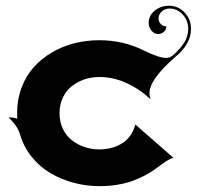

<svg xmlns="http://www.w3.org/2000/svg" viewBox="-20 -635 680 663"><path d="M9.8 -229.5Q28.1 -229.5 39.8 -225.1Q39.1 -234.4 39.1 -244.1Q39.1 -291.7 54.6 -332.8Q70.1 -373.8 96.9 -403.4Q123.8 -433.1 159.7 -454.2Q195.6 -475.3 236.9 -485.7Q278.3 -496.1 322.3 -496.1Q405 -496.1 475.1 -461.4Q528.6 -435.1 553 -435.1Q565.9 -435.1 575.2 -442.4Q601.1 -464.4 615.5 -486.8Q629.9 -509.3 629.9 -535.2Q629.9 -564.2 611 -584.8Q592 -605.5 565.4 -605.5Q549.8 -605.5 538.7 -595.5Q527.6 -585.4 527.6 -571.3Q527.6 -559.8 535.4 -551.9Q543.2 -543.9 554.4 -543.9Q554.4 -533 546.1 -525.3Q537.8 -517.6 525.9 -517.6Q512.7 -517.6 503.1 -529.2Q493.4 -540.8 493.4 -556.4Q493.4 -580.8 514 -598Q534.7 -615.2 563.7 -615.2Q595.2 -615.2 617.4 -591.8Q639.6 -568.4 639.6 -535.2Q639.6 -481.7 582 -435.5Q496.1 -360.1 496.1 -313Q496.1 -302.2 500.5 -292.2Q414.8 -369.1 323.2 -369.1Q296.6 -369.1 272.3 -361.1Q248 -353 228.5 -337.9Q209 -322.8 197.3 -298.5Q185.5 -274.2 185.5 -244.1Q185.5 -214.1 197.3 -189.8Q209 -165.5 228.5 -150.4Q248 -135.3 272.3 -127.2Q296.6 -119.1 323.2 -119.1Q344.5 -119.1 363.6 -124Q382.8 -128.9 399.8 -138.9Q416.7 -148.9 429.2 -165.9Q441.7 -182.9 447.3 -205.1L579.1 -89.8Q571.3 -88.6 561 -82.6Q550.8 -76.7 539.2 -68Q527.6 -59.3 513.1 -49.1Q498.5 -38.8 479.5 -28.8Q460.4 -18.8 438.5 -10.6Q416.5 -2.4 386.8 2.7Q357.2 7.8 324.2 7.8Q278.3 7.8 235.1 -3.7Q191.9 -15.1 154.9 -36.7Q117.9 -58.3 90 -92.8Q62 -127.2 49.3 -170.2Q44.4 -186.8 34.8 -200.6Q25.1 -214.4 9.8 -229.5Z"/></svg>

Font: Agreloy
Style: Medium
Weight: 400
Designer: gluk
Foundry: gluk
Version: Version 0.27